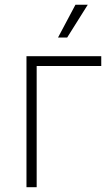

<svg xmlns="http://www.w3.org/2000/svg" viewBox="-20 -780 463 800"><path d="M401.9 -545.9V-504.9H132.8V0H90.3V-545.9ZM221.7 -623.5 294.4 -760.3H345.7L259.8 -623.5Z"/></svg>

Font: Inter Extra Light
Style: Regular
Weight: 200
Designer: Rasmus Andersson
Foundry: rsms
Version: Version 4.000;git-3c8e0fc